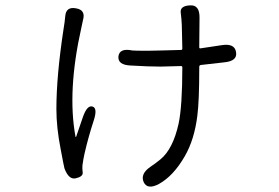

<svg xmlns="http://www.w3.org/2000/svg" viewBox="-20 -614 1040 715"><path d="M572 71Q529 94 515 64Q502 34 539 8Q560 -6 578 -21Q624 -59 645 -153Q659 -219 659 -363Q659 -368 654 -368L578 -366Q553 -366 528 -367L467 -370Q418 -372 421 -404Q425 -436 473 -426Q481 -425 531 -425Q555 -425 579 -426L654 -428Q659 -428 659 -433L657 -521Q656 -544 653 -567Q650 -592 687 -594Q724 -597 723 -547L722 -438Q722 -433 727 -434L807 -446Q854 -453 859 -420Q865 -387 816 -382L728 -372Q722 -371 722 -365V-358Q722 -239 715 -184Q704 -94 668 -32Q626 41 572 71ZM262 50Q236 56 220 13Q218 6 206 -58Q190 -139 190 -208Q190 -332 217 -508Q221 -531 223 -554Q226 -590 263 -583Q300 -577 289 -539Q288 -534 283 -511Q230 -275 261 -106Q262 -101 264 -106L289 -179Q305 -224 325 -217Q344 -211 329 -165Q309 -104 295 -43Q290 -21 287 2Q286 13 288 29Q289 44 262 50Z"/></svg>

Font: Resource Han Rounded JP Normal
Style: Regular
Weight: 350
Designer: Cyano Hao (round all glyphs); Ryoko NISHIZUKA 西塚涼子 (kana, bopomofo & ideographs); Paul D. Hunt (Latin, Greek & Cyrillic)
Foundry: Cyano Hao
Version: 0.990